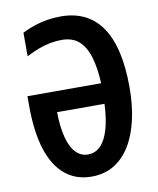

<svg xmlns="http://www.w3.org/2000/svg" viewBox="-83 -790 713 865"><g transform="rotate(-10 273.5 -357.5)"><path d="M240 -620Q215 -620 189.5 -615.5Q164 -611 136.5 -601Q109 -591 76 -574V-682Q106 -697 135.5 -706.5Q165 -716 194.5 -720.5Q224 -725 254 -725Q316 -725 363 -701.5Q410 -678 441.5 -631.5Q473 -585 488.5 -516Q504 -447 504 -357Q504 -275 488.5 -207.5Q473 -140 443 -91.5Q413 -43 369 -16.5Q325 10 267 10Q196 10 146 -31Q96 -72 70 -153Q44 -234 44 -354V-397H381Q378 -467 363 -517Q348 -567 318.5 -593.5Q289 -620 240 -620ZM268 -91Q301 -91 325 -115Q349 -139 363 -186.5Q377 -234 380 -303H163Q164 -234 176.5 -186.5Q189 -139 212.5 -115Q236 -91 268 -91Z"/></g></svg>

Font: Noto Sans Display ExtraCondensed SemiBold
Style: Regular
Weight: 600
Width: 2
Designer: Monotype Design Team
Foundry: Monotype Imaging Inc.
Version: Version 2.003